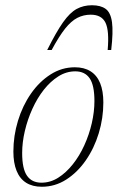

<svg xmlns="http://www.w3.org/2000/svg" viewBox="-20 -702 449 732"><path d="M265.5 -445.5Q301 -445.5 325.2 -430.2Q349.5 -415 361.8 -385Q374 -355 374 -311.5Q374 -251.5 356.5 -194Q339 -136.5 307 -90.5Q275 -44.5 232.2 -17.2Q189.5 10 139.5 10Q104 10 79.8 -5.2Q55.5 -20.5 43.2 -50.8Q31 -81 31 -124Q31 -184 48.5 -241.5Q66 -299 98 -345Q130 -391 172.8 -418.2Q215.5 -445.5 265.5 -445.5ZM138 -5.5Q172 -5.5 202 -24.5Q232 -43.5 257.5 -75.5Q283 -107.5 301.5 -148.2Q320 -189 330 -232.5Q340 -276 340 -317Q340 -377 321.8 -403.5Q303.5 -430 267 -430Q233 -430 202.8 -411Q172.5 -392 147.2 -360Q122 -328 103.5 -287.2Q85 -246.5 74.8 -203Q64.5 -159.5 64.5 -118.5Q64.5 -58.5 83 -32Q101.5 -5.5 138 -5.5ZM326 -646Q298.5 -646 275 -634Q251.5 -622 228.2 -592.8Q205 -563.5 177 -511.5H160Q194.5 -580.5 220.5 -617.2Q246.5 -654 272.5 -668Q298.5 -682 330.5 -682Q364 -682 383 -668Q402 -654 407 -617.2Q412 -580.5 404 -511.5H390.5Q397 -585.5 382 -615.8Q367 -646 326 -646Z"/></svg>

Font: Newsreader 24pt ExtraLight
Style: Italic
Weight: 250
Italic angle: -17°
Designer: Hugues Gentile
Foundry: Production Type
Version: Version 1.003